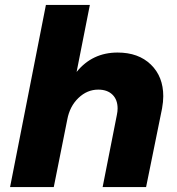

<svg xmlns="http://www.w3.org/2000/svg" viewBox="-20 -762 722 782"><path d="M645 -370Q645 -348 640 -320L575 0H398L456 -294Q459 -308 459 -320Q459 -356 438 -376.5Q417 -397 380 -397Q335 -397 299.5 -363Q264 -329 254 -275L199 0H21L167 -742H346L292 -469Q356 -548 459 -548Q544 -548 594.5 -499Q645 -450 645 -370Z"/></svg>

Font: Gontserrat
Style: Bold Italic
Weight: 700
Italic angle: -11.3°
Designer: Julieta Ulanovsky
Foundry: Julieta Ulanovsky
Version: Version 6.001